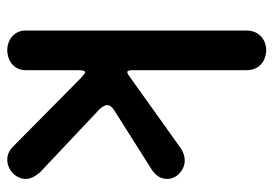

<svg xmlns="http://www.w3.org/2000/svg" viewBox="-132 -604 752 528"><g transform="rotate(90 244.0 -340.0)"><path d="M118 16C146 16 173 -2 173 -34V-179C173 -192 175 -198 179 -198C181 -198 186 -194 194 -187L381 -2C392 10 405 16 419 16C447 16 472 -7 472 -35C472 -47 466 -60 454 -74L280 -238C273 -246 269 -253 269 -259C269 -266 274 -272 283 -278L446 -381C463 -392 472 -406 472 -424C472 -448 450 -472 421 -472C411 -472 400 -469 389 -462L190 -320C185 -316 181 -314 178 -314C175 -314 173 -319 173 -330V-642C173 -678 146 -696 118 -696C91 -696 64 -678 64 -642V-34C64 -2 91 16 118 16Z"/></g></svg>

Font: Dongle
Style: Regular
Weight: 400
Designer: Yanghee Ryu
Foundry: Yanghee Ryu
Version: Version 2.000